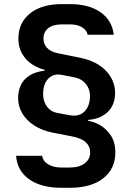

<svg xmlns="http://www.w3.org/2000/svg" viewBox="-20 -760 640 935"><path d="M280.3 154.6Q181.1 154.6 122.6 113.4Q64.1 72.2 58.3 -1.2H185.5Q189 24.6 214.9 40.3Q240.9 55.9 280.3 55.9H318.6Q365.6 55.9 392.4 35.5Q419.1 15.1 419.1 -18.4Q419.1 -47.4 397.4 -67.4Q375.7 -87.3 330.4 -95.9L237.8 -113.8Q185.4 -124.1 147.6 -148.4Q109.8 -172.6 89 -207Q68.3 -241.4 68.3 -281.4Q68.3 -340 101.9 -374.5Q135.5 -409 196.8 -415.4V-420.4Q164.8 -427.8 135.5 -447.3Q106.2 -466.8 87.9 -498.3Q69.5 -529.7 69.5 -571.4Q69.5 -648.9 126.1 -694.5Q182.6 -740 281.9 -740H320.2Q412.7 -740 469.2 -700.7Q525.8 -661.4 534 -590.9H406.8Q402.8 -612.7 379.8 -627Q356.9 -641.3 320.2 -641.3H281.9Q238.3 -641.3 215 -622.8Q191.7 -604.3 191.7 -573.3Q191.7 -546.2 208.8 -527.3Q225.9 -508.4 259.7 -501.2L369.8 -478.8Q451.3 -462.3 495.9 -415.3Q540.5 -368.4 540.5 -307.4Q540.5 -249.4 504.7 -214.9Q469 -180.4 409.7 -176.2V-171.3Q436.5 -168.1 467 -150.7Q497.4 -133.3 519.6 -100.5Q541.7 -67.8 541.7 -17.3Q541.7 61.8 482.9 108.2Q424 154.6 318.6 154.6ZM320.6 -198.7Q350.1 -193.1 372 -203.4Q393.9 -213.7 406.1 -237.1Q418.3 -260.5 418.3 -292.6Q418.3 -325.8 398.1 -351.1Q377.8 -376.3 344.6 -382.9L281.7 -395.3Q254 -400.9 233.3 -390.5Q212.5 -380.1 201.2 -357.4Q189.9 -334.6 189.9 -302.3Q189.9 -266.7 208.4 -241.3Q227 -215.9 256.9 -210.5Z"/></svg>

Font: Pitagon Sans Mono
Style: Regular
Weight: 400
Monospace: yes
Designer: Travis Tran
Foundry: Pitagon
Version: Version 1.001;gftools[0.9.26]